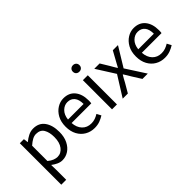

<svg xmlns="http://www.w3.org/2000/svg" viewBox="-21 -1376 2263 2263"><g transform="rotate(-45 1111.0 -244.5)"><path d="M82 205V-486H150L157 -430H160Q193 -458 232.5 -478Q272 -498 315 -498Q409 -498 458 -430.5Q507 -363 507 -250Q507 -168 477.5 -109Q448 -50 400.5 -19Q353 12 297 12Q263 12 229.5 -3Q196 -18 162 -44L164 41V205ZM283 -57Q343 -57 382.5 -108.5Q422 -160 422 -250Q422 -330 392.5 -379.5Q363 -429 294 -429Q263 -429 231.5 -412Q200 -395 164 -363V-108Q197 -80 228 -68.5Q259 -57 283 -57Z M834 12Q769 12 716 -18.5Q663 -49 632 -106Q601 -163 601 -242Q601 -322 632.5 -379Q664 -436 714 -467Q764 -498 819 -498Q912 -498 962.5 -436Q1013 -374 1013 -270Q1013 -257 1012.5 -244.5Q1012 -232 1010 -223H682Q687 -146 730.5 -100Q774 -54 844 -54Q879 -54 908.5 -64.5Q938 -75 965 -92L994 -38Q963 -18 923.5 -3Q884 12 834 12ZM681 -282H941Q941 -356 909.5 -394.5Q878 -433 821 -433Q770 -433 729.5 -393.5Q689 -354 681 -282Z M1133 0V-486H1215V0ZM1175 -586Q1151 -586 1135.5 -600.5Q1120 -615 1120 -640Q1120 -664 1135.5 -679Q1151 -694 1175 -694Q1199 -694 1214.5 -679Q1230 -664 1230 -640Q1230 -615 1214.5 -600.5Q1199 -586 1175 -586Z M1311 0 1470 -254 1323 -486H1412L1477 -379Q1488 -360 1500 -339Q1512 -318 1525 -298H1529Q1540 -318 1551 -339Q1562 -360 1573 -379L1632 -486H1718L1571 -245L1729 0H1640L1569 -113Q1556 -135 1543 -157Q1530 -179 1516 -200H1512Q1499 -179 1487 -157.5Q1475 -136 1463 -113L1397 0Z M2005 12Q1940 12 1887 -18.5Q1834 -49 1803 -106Q1772 -163 1772 -242Q1772 -322 1803.5 -379Q1835 -436 1885 -467Q1935 -498 1990 -498Q2083 -498 2133.5 -436Q2184 -374 2184 -270Q2184 -257 2183.5 -244.5Q2183 -232 2181 -223H1853Q1858 -146 1901.5 -100Q1945 -54 2015 -54Q2050 -54 2079.5 -64.5Q2109 -75 2136 -92L2165 -38Q2134 -18 2094.5 -3Q2055 12 2005 12ZM1852 -282H2112Q2112 -356 2080.5 -394.5Q2049 -433 1992 -433Q1941 -433 1900.5 -393.5Q1860 -354 1852 -282Z"/></g></svg>

Font: .
Style: 
Weight: 400
Designer: Paul D. Hunt, Dalton Maag
Foundry: Dalton Maag Ltd
Version: Version 1.200